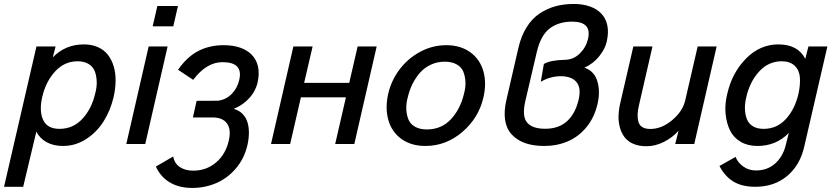

<svg xmlns="http://www.w3.org/2000/svg" viewBox="-48 -720 4173 960"><path d="M-27.8 213.9 134.3 -487.8H230L215.8 -433.1Q278.8 -498 371.1 -498Q410.6 -498 441.4 -484.4Q472.2 -470.7 491.2 -446.3Q510.3 -421.9 520.3 -388.9Q530.3 -356 530 -316.9Q529.8 -277.8 520 -234.9Q504.4 -167.5 469.7 -112.8Q435.1 -58.1 382.1 -24.2Q329.1 9.8 267.1 9.8Q219.2 9.8 184.8 -9.3Q150.4 -28.3 133.8 -62L67.9 213.9ZM249.5 -75.7Q317.4 -75.7 364 -126Q410.6 -176.3 428.2 -253.4Q437 -285.6 435.5 -314.7Q434.1 -343.8 425 -365.7Q416 -387.7 394 -400.6Q372.1 -413.6 339.8 -413.6Q273.9 -413.6 227.3 -362.5Q180.7 -311.5 163.1 -234.9Q147 -165 167.7 -120.4Q188.5 -75.7 249.5 -75.7Z M715.3 -588.4 738.8 -689.9H841.8L818.4 -588.4ZM583.5 0 695.3 -487.8H790L678.2 0Z M912.6 219.7Q847.2 219.7 800.8 191.9Q754.4 164.1 731.4 112.8L817.9 62.5Q824.7 98.1 851.8 115.7Q878.9 133.3 917.5 133.3Q983.9 133.3 1032 92.5Q1080.1 51.8 1095.7 -16.1Q1108.9 -72.3 1087.2 -102.5Q1065.4 -132.8 1014.6 -132.8H916.5L935.1 -215.8L1040.5 -216.3Q1081.1 -220.7 1109.9 -249.8Q1138.7 -278.8 1147.9 -319.3Q1169.9 -409.2 1064.5 -409.2Q984.4 -409.2 918 -320.8L842.3 -371.1Q886.7 -435.5 942.9 -464.8Q999 -494.1 1071.3 -494.1Q1115.7 -494.1 1151.4 -482.2Q1187 -470.2 1210.4 -446.5Q1233.9 -422.9 1241.9 -387.7Q1250 -352.5 1239.7 -306.2Q1233.9 -282.7 1220.9 -259.8Q1208 -236.8 1181.6 -213.1Q1155.3 -189.5 1120.1 -175.8Q1147 -168.5 1164.6 -150.6Q1182.1 -132.8 1189.5 -108.2Q1196.8 -83.5 1196.5 -54.7Q1196.3 -25.9 1189 6.3Q1173.3 73.2 1131.3 122.3Q1089.4 171.4 1033 195.6Q976.6 219.7 912.6 219.7Z M1307.1 0 1418.9 -487.8H1515.1L1472.7 -305.7H1698.2L1740.2 -487.8H1835.4L1723.6 0H1627.9L1681.6 -233.4H1456.5L1402.8 0Z M2079.1 9.8Q2007.3 9.8 1958.7 -25.6Q1910.2 -61 1893.6 -120.4Q1877 -179.7 1893.1 -251.5Q1908.7 -318.4 1950.2 -373.3Q1991.7 -428.2 2053.2 -461.2Q2114.7 -494.1 2183.1 -494.1Q2254.9 -494.1 2303.5 -458.7Q2352.1 -423.3 2368.9 -363.8Q2385.7 -304.2 2369.1 -232.9Q2345.7 -130.4 2263.9 -60.3Q2182.1 9.8 2079.1 9.8ZM2086.4 -72.8Q2158.7 -72.8 2206.3 -123.5Q2253.9 -174.3 2272 -251.5Q2280.8 -283.2 2279.1 -312.3Q2277.3 -341.3 2267.8 -363.3Q2258.3 -385.3 2234.6 -398.4Q2210.9 -411.6 2175.8 -411.6Q2138.7 -411.6 2106.9 -397Q2075.2 -382.3 2052.7 -357.2Q2030.3 -332 2014.6 -300.5Q1999 -269 1990.7 -232.9Q1981.9 -201.2 1983.6 -172.1Q1985.4 -143.1 1994.9 -121.1Q2004.4 -99.1 2027.8 -85.9Q2051.3 -72.8 2086.4 -72.8Z M2673.3 9.8Q2562.5 9.8 2510 -48.3Q2457.5 -106.4 2484.4 -222.2L2543.9 -480Q2557.6 -540 2585 -583.7Q2612.3 -627.4 2649.7 -652.3Q2687 -677.2 2729.2 -688.7Q2771.5 -700.2 2820.8 -700.2Q2865.2 -700.2 2900.1 -688.2Q2935.1 -676.3 2958 -652.6Q2981 -628.9 2988.5 -593.8Q2996.1 -558.6 2985.8 -512.2Q2978 -476.6 2948.5 -439.2Q2918.9 -401.9 2874 -381.3Q2921.9 -366.2 2938.2 -315.4Q2954.6 -264.6 2939.5 -199.7Q2923.8 -132.3 2884.5 -84.5Q2845.2 -36.6 2791.3 -13.4Q2737.3 9.8 2673.3 9.8ZM2678.2 -76.2Q2746.1 -76.2 2787.6 -114.3Q2829.1 -152.3 2845.2 -222.2Q2858.9 -280.8 2834.2 -309.8Q2809.6 -338.9 2755.9 -338.9Q2703.1 -338.9 2655.8 -311L2671.4 -400.4Q2705.1 -419.4 2775.4 -420.9Q2819.3 -421.4 2850.8 -452.4Q2882.3 -483.4 2892.1 -525.4Q2912.1 -611.8 2813 -611.8Q2744.6 -611.8 2699.7 -577.1Q2654.8 -542.5 2635.3 -457L2579.1 -216.8Q2561 -139.6 2586.9 -107.9Q2612.8 -76.2 2678.2 -76.2Z M3184.1 11.2Q3147 11.2 3119.1 -0.7Q3091.3 -12.7 3075.4 -33.2Q3059.6 -53.7 3051.8 -81.3Q3043.9 -108.9 3044.7 -139.6Q3045.4 -170.4 3053.2 -204.1L3118.7 -487.8H3214.4L3147.5 -196.8Q3141.1 -170.4 3140.1 -150.4Q3139.2 -130.4 3143.8 -112.3Q3148.4 -94.2 3163.3 -84.7Q3178.2 -75.2 3203.6 -75.2Q3260.3 -75.2 3312.7 -119.1Q3365.2 -163.1 3377.9 -217.3L3440.4 -487.8H3535.2L3423.3 0H3328.1L3344.7 -66.4Q3315.4 -32.7 3272 -10.7Q3228.5 11.2 3184.1 11.2Z M3729 213.9Q3661.6 213.9 3618.9 187.7Q3576.2 161.6 3549.3 109.9L3629.9 64.5Q3640.6 92.8 3668.2 112.5Q3695.8 132.3 3731.9 132.3Q3789.1 132.3 3828.1 97.2Q3867.2 62 3880.9 4.9L3896 -55.2Q3833 9.8 3738.8 9.8Q3690.4 9.8 3655 -11.2Q3619.6 -32.2 3602.1 -68.1Q3584.5 -104 3579.8 -151.9Q3575.2 -199.7 3588.9 -253.4Q3613.3 -357.9 3682.9 -428Q3752.4 -498 3843.8 -498Q3941.4 -498 3978.5 -425.8L3994.1 -487.8H4088.9L3973.1 13.7Q3951.7 106.9 3887.2 160.4Q3822.8 213.9 3729 213.9ZM3770 -75.7Q3836.9 -75.7 3882.1 -125.5Q3927.2 -175.3 3944.8 -252.9Q3954.1 -297.4 3951.4 -333.3Q3948.7 -369.1 3925.3 -391.4Q3901.9 -413.6 3860.4 -413.6Q3794.4 -413.6 3747.6 -362.3Q3700.7 -311 3683.6 -234.4Q3675.3 -201.7 3676.8 -172.9Q3678.2 -144 3687.3 -122.3Q3696.3 -100.6 3717.5 -88.1Q3738.8 -75.7 3770 -75.7Z"/></svg>

Font: HK Grotesk Medium Italic
Style: Regular
Weight: 500
Italic angle: -13°
Designer: Alfredo Marco Pradil and Stefan Peev
Foundry: Hanken Design Co.
Version: Version 1.000;PS 001.000;hotconv 1.0.88;makeotf.lib2.5.64775